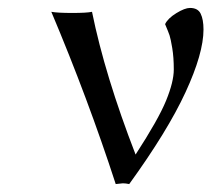

<svg xmlns="http://www.w3.org/2000/svg" viewBox="-20 -463 535 486"><path d="M212.9 -433.1Q245.6 -272 323.2 -71.8Q380.9 -160.6 400.4 -208.3Q419.9 -255.9 419.9 -287.1Q419.9 -317.9 416 -341.3Q412.1 -364.7 409.2 -373.5Q406.2 -382.3 397.9 -401.9Q404.8 -416.5 426.3 -429.7Q447.8 -442.9 460.9 -442.9Q481 -442.9 488 -428.2Q495.1 -413.6 495.1 -388.2Q495.1 -328.1 449.7 -229.7Q404.3 -131.3 307.1 2.9Q297.9 1 291 1L272.9 2.9Q202.6 -213.4 109.9 -433.1Q126 -430.2 163.1 -430.2Q199.7 -430.2 212.9 -433.1Z"/></svg>

Font: Linear Smooth
Style: Regular
Weight: 400
Designer: Philipp H. Poll, Flanker
Foundry: Philipp H. Poll, reworked by Flanker
Version: Version 1.061 | FøM Fix